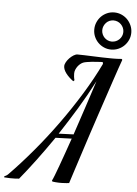

<svg xmlns="http://www.w3.org/2000/svg" viewBox="-214 -957 719 1006"><g transform="rotate(5 145.0 -454.0)"><path d="M409.2 -667Q404.3 -654.3 394.3 -625Q384.3 -595.7 370.6 -555.2Q356.9 -514.6 340.6 -465.6Q324.2 -416.5 306.6 -364Q289.1 -311.5 271.7 -258.5Q254.4 -205.6 238.8 -157.2Q223.1 -108.9 210 -68.4Q196.8 -27.8 188 0Q175.3 2 161.1 2.4Q148.9 3.4 133.1 2.9Q117.2 2.4 100.1 0L97.2 -4.9Q101.6 -13.2 109.9 -34.4Q118.2 -55.7 129.2 -85.9Q140.1 -116.2 153.6 -154.1Q167 -191.9 181.2 -232.9L96.2 -230Q50.3 -163.1 6.8 -105Q-36.6 -46.9 -75.2 0Q-85 1 -97.2 1.5Q-107.4 2 -121.8 1.7Q-136.2 1.5 -153.8 0L-152.8 -6.8Q-150.4 -6.8 -144.8 -9.8Q-139.2 -12.7 -133.8 -18.1Q-71.8 -81.5 -8.8 -156.5Q54.2 -231.4 112.3 -312Q170.4 -392.6 221.2 -475.3Q272 -558.1 310.1 -637.2Q310.1 -644 307.1 -647Q293.9 -646 279.3 -645.3Q264.6 -644.5 251 -643.1Q237.3 -641.6 225.3 -639.6Q213.4 -637.7 206.1 -634.8Q199.7 -632.3 192.4 -626.7Q185.1 -621.1 178.7 -612.8Q172.4 -604.5 168.2 -594.5Q164.1 -584.5 164.1 -574.2Q164.1 -567.9 165 -558.3Q166 -548.8 168.9 -539.1L163.1 -533.2Q138.2 -551.3 123.5 -571Q108.9 -590.8 108.9 -607.9Q108.9 -617.7 115.5 -629.4Q122.1 -641.1 131.8 -651.1Q141.6 -661.1 152.8 -668Q164.1 -674.8 172.9 -674.8Q188 -674.8 209.7 -674.1Q231.4 -673.3 255.6 -672.4Q279.8 -671.4 304.2 -670.7Q328.6 -669.9 349.1 -669.9Q357.9 -669.9 364.7 -669.9Q371.6 -669.9 377.7 -670.2Q383.8 -670.4 390.4 -670.7Q397 -670.9 405.8 -671.9ZM189 -255.9Q201.7 -293.9 214.8 -333Q228 -372.1 240.2 -409.4Q252.4 -446.8 263.7 -481Q274.9 -515.1 284.2 -543.9Q245.6 -469.2 201.2 -396Q156.7 -322.8 110.8 -252.9ZM291 -813Q291 -801.8 295.4 -791.7Q299.8 -781.7 307.1 -774.2Q314.5 -766.6 324.5 -762.2Q334.5 -757.8 345.7 -757.8Q357.4 -757.8 367.7 -762.2Q377.9 -766.6 385.5 -774.2Q393.1 -781.7 397.5 -791.7Q401.9 -801.8 401.9 -813Q401.9 -824.7 397.5 -834.7Q393.1 -844.7 385.5 -852.5Q377.9 -860.4 367.7 -864.7Q357.4 -869.1 345.7 -869.1Q334.5 -869.1 324.5 -864.7Q314.5 -860.4 307.1 -852.5Q299.8 -844.7 295.4 -834.7Q291 -824.7 291 -813ZM249 -813Q249 -833 256.6 -850.8Q264.2 -868.7 277.3 -882.1Q290.5 -895.5 308.1 -903.3Q325.7 -911.1 345.7 -911.1Q366.2 -911.1 384 -903.3Q401.9 -895.5 415 -882.1Q428.2 -868.7 436 -850.8Q443.8 -833 443.8 -813Q443.8 -793 436 -775.4Q428.2 -757.8 415 -744.6Q401.9 -731.4 384 -723.6Q366.2 -715.8 345.7 -715.8Q325.7 -715.8 308.1 -723.6Q290.5 -731.4 277.3 -744.6Q264.2 -757.8 256.6 -775.4Q249 -793 249 -813Z"/></g></svg>

Font: Romanesco
Style: Regular
Weight: 400
Designer: Astigmatic (AOETI)
Foundry: Astigmatic (AOETI)
Version: Version 1.000